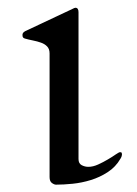

<svg xmlns="http://www.w3.org/2000/svg" viewBox="-20 -473 360 505"><path d="M296.9 -55.7Q284.2 -33.7 263.4 -20.3Q242.7 -6.8 219 0.5Q195.3 7.8 171.1 10.3Q147 12.7 127.4 12.7Q122.6 12.7 116.5 8.3Q110.4 3.9 110.4 -7.3V-332.5Q110.4 -344.2 104 -350.8Q97.7 -357.4 87.9 -360.8Q78.1 -364.3 66.9 -366.5Q55.7 -368.7 45.4 -371.6Q42.5 -372.6 40.8 -374.3Q39.1 -376 39.1 -381.3Q39.1 -383.8 40.5 -386.2Q42 -388.7 46.4 -391.1L170.9 -449.7Q172.9 -450.7 175 -451.7Q177.2 -452.6 178.2 -452.6Q186.5 -452.6 186.5 -440.9V-54.7Q186.5 -43 194.8 -38.6Q203.1 -34.2 212.4 -34.2Q224.6 -34.2 238 -40.3Q251.5 -46.4 263.4 -53.5Q275.4 -60.5 284.2 -66.7Q293 -72.8 295.9 -72.8Q299.8 -72.8 300.3 -70.3Q300.8 -67.9 300.8 -66.4Q300.8 -64.9 300 -62.3Q299.3 -59.6 296.9 -55.7Z"/></svg>

Font: Cardo
Style: Bold
Weight: 700
Designer: David J. Perry
Foundry: David J. Perry
Version: Version 1.0011